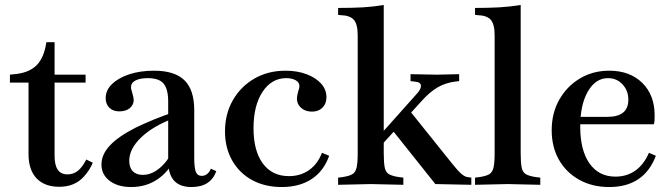

<svg xmlns="http://www.w3.org/2000/svg" viewBox="-20 -742 2692 774"><path d="M219 11Q160 11 127.5 -23Q95 -57 95 -121V-409H20V-441L48 -444Q101 -451 129.5 -481Q158 -511 167 -572H200V-114Q200 -76 213 -57.5Q226 -39 252 -39Q276 -39 294 -53.5Q312 -68 328 -99L354 -86Q348 -71 338.5 -56.5Q329 -42 318 -30Q281 11 219 11ZM192 -409V-441H325V-409Z M752 12Q705 12 681.5 -14Q658 -40 658 -94V-332Q658 -383 639.5 -405Q621 -427 576 -427Q544 -427 526 -417.5Q508 -408 508 -390Q508 -386 509.5 -380.5Q511 -375 513 -368Q519 -348 519 -339Q519 -319 503 -306Q487 -293 461 -293Q436 -293 421 -307.5Q406 -322 406 -347Q406 -378 431.5 -403Q457 -428 501 -442.5Q545 -457 601 -457Q684 -457 723.5 -418.5Q763 -380 763 -298V-106Q763 -65 769.5 -49Q776 -33 793 -33Q806 -33 815.5 -41Q825 -49 830 -62L852 -52Q829 12 752 12ZM509 12Q455 12 422 -13Q389 -38 389 -79Q389 -119 423 -155.5Q457 -192 528 -228Q559 -243 599 -259.5Q639 -276 681 -290L682 -266Q597 -234 549 -188Q501 -142 501 -94Q501 -66 515.5 -51.5Q530 -37 556 -37Q582 -37 606.5 -52Q631 -67 651 -93Q671 -119 680 -150L686 -105Q660 -49 614 -18.5Q568 12 509 12Z M1116 12Q1048 12 996.5 -16Q945 -44 916 -95Q887 -146 887 -212Q887 -283 919 -338.5Q951 -394 1006 -425.5Q1061 -457 1131 -457Q1178 -457 1215.5 -443Q1253 -429 1274.5 -405Q1296 -381 1296 -350Q1296 -324 1280 -308Q1264 -292 1238 -292Q1211 -292 1194 -307Q1177 -322 1177 -344Q1177 -349 1178 -355.5Q1179 -362 1182 -373Q1185 -382 1186 -386.5Q1187 -391 1187 -395Q1187 -410 1172 -418.5Q1157 -427 1134 -427Q1075 -427 1038.5 -372Q1002 -317 1002 -225Q1002 -134 1039.5 -83Q1077 -32 1145 -32Q1191 -32 1225.5 -56Q1260 -80 1278 -126L1307 -114Q1285 -52 1236 -20Q1187 12 1116 12Z M1343 3V-26L1360 -28Q1387 -32 1400 -39.5Q1413 -47 1417.5 -66.5Q1422 -86 1422 -123V-600Q1422 -644 1406.5 -662Q1391 -680 1352 -681L1343 -682V-710Q1403 -710 1445 -712.5Q1487 -715 1527 -722V-123Q1527 -86 1531 -66.5Q1535 -47 1548.5 -39.5Q1562 -32 1589 -28L1606 -26V3L1475 0ZM1880 3 1735 0 1555 -226 1625 -304 1803 -82Q1826 -53 1840 -41Q1854 -29 1866 -28L1880 -26ZM1506 -144V-191L1663 -367Q1677 -383 1677 -396Q1677 -411 1652 -413L1635 -415V-443L1742 -441L1831 -443V-415L1814 -413Q1776 -408 1744.5 -390Q1713 -372 1679 -334Z M1895 3V-26L1912 -28Q1939 -32 1952 -39.5Q1965 -47 1969.5 -66.5Q1974 -86 1974 -123V-600Q1974 -644 1958.5 -662Q1943 -680 1904 -681L1895 -682V-710Q1952 -710 1994.5 -712.5Q2037 -715 2079 -722V-123Q2079 -86 2083 -66.5Q2087 -47 2100.5 -39.5Q2114 -32 2141 -28L2158 -26V3L2027 0Z M2436 12Q2368 12 2315.5 -17Q2263 -46 2233.5 -97.5Q2204 -149 2204 -217Q2204 -286 2234.5 -340Q2265 -394 2317.5 -425.5Q2370 -457 2436 -457Q2519 -457 2569 -408Q2619 -359 2619 -277Q2619 -267 2618.5 -257Q2618 -247 2616 -241H2285L2287 -271H2429Q2513 -271 2513 -340Q2513 -377 2489.5 -402Q2466 -427 2431 -427Q2381 -427 2350 -373.5Q2319 -320 2319 -232Q2319 -136 2356.5 -83Q2394 -30 2461 -30Q2507 -30 2541.5 -54.5Q2576 -79 2596 -126L2624 -114Q2576 12 2436 12Z"/></svg>

Font: Baskervville SemiBold
Style: Regular
Weight: 600
Version: Version 1.100